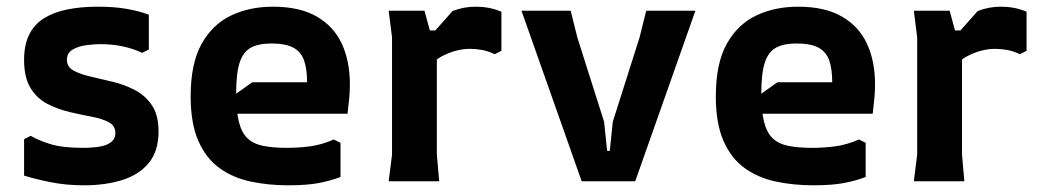

<svg xmlns="http://www.w3.org/2000/svg" viewBox="-20 -542 3109 574"><path d="M425 -498V-394L405 -384Q380 -396 348.5 -403Q317 -410 279 -410Q262 -410 238.5 -407Q215 -404 197.5 -394Q180 -384 180 -363Q180 -342 200 -331Q220 -320 251 -313Q282 -306 317 -297.5Q352 -289 383 -273Q414 -257 434 -227.5Q454 -198 454 -149Q454 -90 424.5 -54.5Q395 -19 344.5 -3.5Q294 12 232 12Q177 12 130.5 2.5Q84 -7 52 -17V-126L72 -136Q91 -124 128 -112Q165 -100 227 -100Q255 -100 277 -103.5Q299 -107 312 -117Q325 -127 325 -144Q325 -166 305.5 -176.5Q286 -187 254.5 -193Q223 -199 188.5 -207Q154 -215 122.5 -231Q91 -247 71.5 -278.5Q52 -310 52 -363Q52 -408 67.5 -439Q83 -470 112.5 -488Q142 -506 182.5 -514Q223 -522 273 -522Q321 -522 358.5 -515.5Q396 -509 425 -498Z M550 -254Q550 -352 582.5 -410.5Q615 -469 670.5 -495.5Q726 -522 796 -522Q876 -522 927 -492.5Q978 -463 1002 -411Q1026 -359 1026 -290Q1026 -268 1024 -248Q1022 -228 1019 -202H644V-232L734 -296H898Q898 -336 889 -361.5Q880 -387 857 -399.5Q834 -412 791 -412Q753 -412 730 -399.5Q707 -387 696.5 -355Q686 -323 686 -263Q686 -211 694 -178.5Q702 -146 719.5 -129Q737 -112 766.5 -106Q796 -100 838 -100Q873 -100 907 -104.5Q941 -109 978 -125L998 -115V-13Q970 -2 934 5Q898 12 842 12Q783 12 730.5 1Q678 -10 637.5 -38.5Q597 -67 573.5 -119.5Q550 -172 550 -254Z M1142 0 1152 -80V-430L1142 -510H1249L1265 -451H1286V-80L1293 0ZM1235 -293V-399L1333 -509Q1366 -522 1402 -522Q1422 -522 1441 -518.5Q1460 -515 1479 -507V-390L1459 -380Q1438 -390 1419 -393Q1400 -396 1385 -396Q1344 -396 1301.5 -374Q1259 -352 1235 -293Z M1719 0 1539 -510H1686L1706 -430L1786 -178L1795 -91H1803L1812 -178L1892 -430L1912 -510H2059L1879 0Z M2120 -254Q2120 -352 2152.5 -410.5Q2185 -469 2240.5 -495.5Q2296 -522 2366 -522Q2446 -522 2497 -492.5Q2548 -463 2572 -411Q2596 -359 2596 -290Q2596 -268 2594 -248Q2592 -228 2589 -202H2214V-232L2304 -296H2468Q2468 -336 2459 -361.5Q2450 -387 2427 -399.5Q2404 -412 2361 -412Q2323 -412 2300 -399.5Q2277 -387 2266.5 -355Q2256 -323 2256 -263Q2256 -211 2264 -178.5Q2272 -146 2289.5 -129Q2307 -112 2336.5 -106Q2366 -100 2408 -100Q2443 -100 2477 -104.5Q2511 -109 2548 -125L2568 -115V-13Q2540 -2 2504 5Q2468 12 2412 12Q2353 12 2300.5 1Q2248 -10 2207.5 -38.5Q2167 -67 2143.5 -119.5Q2120 -172 2120 -254Z M2712 0 2722 -80V-430L2712 -510H2819L2835 -451H2856V-80L2863 0ZM2805 -293V-399L2903 -509Q2936 -522 2972 -522Q2992 -522 3011 -518.5Q3030 -515 3049 -507V-390L3029 -380Q3008 -390 2989 -393Q2970 -396 2955 -396Q2914 -396 2871.5 -374Q2829 -352 2805 -293Z"/></svg>

Font: AR One Sans
Style: Bold
Weight: 700
Designer: Niteesh Yadav
Foundry: Niteesh Yadav
Version: Version 1.001;gftools[0.9.33]